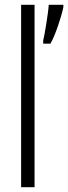

<svg xmlns="http://www.w3.org/2000/svg" viewBox="-20 -780 284 800"><path d="M124 0V-760H68V0ZM244 -750V-760H183C182 -730 165 -630 160 -611V-598H190C210 -631 236 -711 244 -750Z"/></svg>

Font: Noto Sans Bengali ExtraCondensed Light
Style: Regular
Weight: 300
Width: 2
Designer: Joana Ranito - Universal Thirst; Jelle Bosma - Monotype Design Team
Foundry: Universal Thirst ehf.
Version: Version 3.000